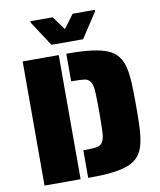

<svg xmlns="http://www.w3.org/2000/svg" viewBox="-96 -972 872 1048"><g transform="rotate(-10 340.0 -448.5)"><path d="M65 -688H265V0H65ZM307 -153H315Q364 -153 384.5 -157.5Q405 -162 415 -179Q426 -197 427 -236Q429 -286 429 -344Q429 -401 427 -453Q425 -492 414.5 -510Q404 -528 381 -532Q358 -535 315 -535H307V-688H315Q395 -688 448.5 -681Q502 -674 537 -659Q571 -644 591 -618Q611 -592 620 -553Q628 -518 630.5 -470.5Q633 -423 633 -344Q633 -264 630.5 -217Q628 -170 620 -135Q611 -96 591 -70Q571 -44 537 -29Q502 -14 448.5 -7Q395 0 315 0H307ZM145 -889V-897H268L323 -822L379 -897H502V-889L411 -750H236Z"/></g></svg>

Font: Saira Stencil One
Style: Regular
Weight: 400
Designer: Hector Gatti with collaboration of the Omnibus-Type team
Foundry: Omnibus-Type
Version: Version 1.004